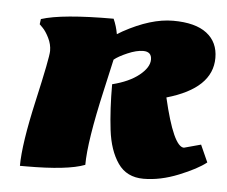

<svg xmlns="http://www.w3.org/2000/svg" viewBox="-40 -488 646 546"><g transform="rotate(5 282.5 -215.5)"><path d="M356 -350Q337 -350 311.5 -339Q286 -328 274 -318Q270 -299 254 -229Q220 -80 220 -13Q171 6 52 6H35Q35 -56 63.5 -182Q92 -308 92 -327Q92 -346 83 -364Q74 -382 65 -391L56 -400L58 -415Q117 -434 264 -434Q273 -414 277 -391L292 -400Q370 -443 433.5 -443Q497 -443 529.5 -418Q562 -393 562 -348Q562 -261 433 -224Q465 -86 495 -86L543 -99L565 -50Q540 -30 488 -9Q436 12 388 12Q340 12 315 -24Q290 -60 283 -118Q276 -176 276 -248Q324 -260 352 -282.5Q380 -305 380 -327.5Q380 -350 356 -350Z"/></g></svg>

Font: Oleo Script
Style: Bold
Weight: 700
Designer: Soytutype
Foundry: Soytutype
Version: Version 1.002